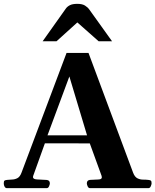

<svg xmlns="http://www.w3.org/2000/svg" viewBox="-25 -979 809 999"><path d="M11.2 0Q3.4 0 -1 -7.6Q-5.4 -15.1 -5.4 -24.9Q-5.4 -36.1 -1.7 -39.1Q2 -42 12.2 -43Q24.4 -44.4 38.8 -44.9Q53.2 -45.4 66.2 -52.4Q79.1 -59.4 86.9 -80.6L321.3 -703.6H435.5L667.5 -80.6Q675.8 -58.6 689.7 -51.5Q703.6 -44.4 719 -44.4Q734.4 -44.4 746.1 -43Q756.3 -42 760 -39.1Q763.7 -36.1 763.7 -24.9Q763.7 -19.5 759.5 -9.8Q755.4 0 747.1 0H443.5Q435.1 0 430.9 -9.8Q426.8 -19.5 426.8 -24.9Q426.8 -41 442.9 -43Q471.7 -44.4 488.3 -45.2Q504.9 -45.9 504.9 -56.8Q504.9 -60.1 503.4 -64.5L436 -250L460.4 -232.9L191.9 -233.4L216.3 -254.9L147.9 -64.5Q146.5 -61 146.5 -58.1Q146.5 -46.4 167.5 -45.4Q188.5 -44.4 218.3 -42.7Q234.4 -41 234.4 -24.9Q234.4 -19.5 230.2 -9.8Q226.1 0 217.8 0ZM220.7 -271 212.4 -274.9H444.3L429.2 -270.5L335.9 -581.1ZM196.8 -764.2 317.4 -934.1Q324.7 -944.8 338.6 -951.9Q352.5 -959 377.4 -959Q402.8 -959 417 -950.2Q431.2 -941.4 439.5 -929.7L558.1 -764.2H488.3L377.4 -862.3L269 -764.2Z"/></svg>

Font: Gelasio
Style: Regular
Weight: 400
Designer: Eben Sorkin
Foundry: Eben Sorkin
Version: Version 1.008